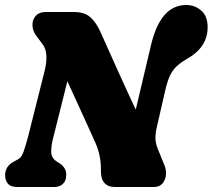

<svg xmlns="http://www.w3.org/2000/svg" viewBox="-20 -748 851 768"><path d="M191.5 -191.5Q185 -166 184.8 -141.2Q184.5 -116.5 207 -102L218 -95Q229.5 -88 237.2 -76.5Q245 -65 245 -49Q245 -25 231.8 -12.5Q218.5 0 197.5 0H49.5Q22.5 0 11.5 -13.5Q0.5 -27 0.5 -47Q0.5 -83 34.5 -101L55 -112.5Q66.5 -119 75 -143.5Q83.5 -168 92.5 -202L158 -462.5Q167 -496.5 165.5 -526.2Q164 -556 147 -575.5L129.5 -599Q112 -619.5 110 -643Q108 -666.5 121.8 -683.2Q135.5 -700 164.5 -700H274Q318 -700 341 -679.5Q364 -659 380.5 -623Q413.5 -549.5 450.5 -467.2Q487.5 -385 523 -309.5L584.5 -569.5Q622.5 -728 725 -728Q760 -728 785.8 -705Q811.5 -682 810.5 -636Q809 -558 728 -512.5Q702 -497.5 685.8 -482Q669.5 -466.5 659.2 -444Q649 -421.5 641 -386.5L607.5 -240.5Q601.5 -215 601.8 -195Q602 -175 611.5 -151.5L637 -89Q650.5 -56.5 638.5 -28.2Q626.5 0 595.5 0H440Q382.5 0 383.5 -67.5Q385 -129.5 357 -187Q343 -217.5 314.8 -280.5Q286.5 -343.5 249.5 -423Z"/></svg>

Font: Fraunces 144pt S100 Black
Style: Italic
Weight: 900
Italic angle: -16°
Version: Version 1.000; ttfautohint (v1.8.3)